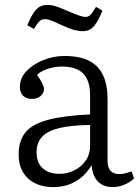

<svg xmlns="http://www.w3.org/2000/svg" viewBox="-20 -748 566 782"><path d="M197 14Q133 14 94.5 -21Q56 -56 56 -119Q56 -174 83 -208Q110 -242 174 -259.5Q238 -277 347 -282V-359Q347 -401 334 -427Q321 -453 295.5 -465Q270 -477 233 -477Q202 -477 174 -467.5Q146 -458 131 -443Q142 -427 148 -416Q154 -405 156.5 -398Q159 -391 159 -385Q159 -368 145 -356.5Q131 -345 110 -345Q88 -345 74.5 -357.5Q61 -370 61 -394Q61 -430 87.5 -458Q114 -486 155.5 -503Q197 -520 243 -520Q305 -520 343.5 -500Q382 -480 400 -441Q418 -402 418 -346V-93Q418 -66 430 -52.5Q442 -39 466 -39Q477 -39 489.5 -42Q502 -45 516 -50L526 -21Q509 -5 485.5 4.5Q462 14 439 14Q402 14 379.5 -8Q357 -30 353 -75Q335 -45 311.5 -25.5Q288 -6 259.5 4Q231 14 197 14ZM222 -40Q255 -40 283.5 -54.5Q312 -69 329.5 -94.5Q347 -120 347 -154V-239Q270 -238 222 -226.5Q174 -215 151.5 -191Q129 -167 129 -129Q129 -84 154.5 -62Q180 -40 222 -40ZM318 -621Q301 -621 282 -626Q263 -631 235 -644Q212 -655 198.5 -660.5Q185 -666 177 -668Q169 -670 163 -670Q150 -670 141 -661.5Q132 -653 118 -630L91 -645Q105 -678 117 -696Q129 -714 142.5 -721Q156 -728 172 -728Q189 -728 207 -722.5Q225 -717 256 -703Q289 -689 304.5 -684Q320 -679 327 -679Q339 -679 347.5 -686.5Q356 -694 371 -720L397 -705Q384 -671 371.5 -653Q359 -635 346.5 -628Q334 -621 318 -621Z"/></svg>

Font: Literata 18pt Light
Style: Regular
Weight: 300
Designer: Latin by Veronika Burian and Jose Scaglione. Greek by Irene Vlachou. Cyrillic by Vera Evstafieva.
Foundry: TypeTogether
Version: Version 3.103;gftools[0.9.29]